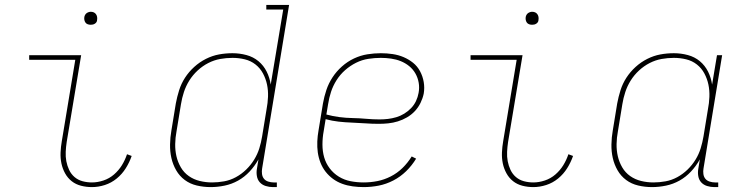

<svg xmlns="http://www.w3.org/2000/svg" viewBox="-20 -755 3040 783"><path d="M355 8Q332 8 310.5 2.5Q289 -3 272.5 -16Q256 -29 245.5 -48Q235 -67 230.5 -88.5Q226 -110 227 -133Q228 -156 232 -179L287 -511H99V-530H311L252 -176Q249 -156 248 -136Q247 -116 250.5 -97.5Q254 -79 262 -62Q270 -45 284 -33Q298 -21 316.5 -16Q335 -11 355 -11Q378 -11 402 -19Q426 -27 445 -43.5Q464 -60 477 -81Q490 -102 498 -126L517 -119Q508 -93 493 -69Q478 -45 456 -27Q434 -9 407.5 -0.5Q381 8 355 8ZM350 -654Q344 -654 338 -656Q332 -658 328.5 -663Q325 -668 324 -674Q323 -680 324 -686Q325 -691 327.5 -695Q330 -699 333.5 -701.5Q337 -704 341.5 -705.5Q346 -707 350 -707Q357 -707 362.5 -704.5Q368 -702 371.5 -697Q375 -692 376 -686Q377 -680 376 -674Q376 -669 373.5 -665Q371 -661 367 -658.5Q363 -656 359 -655Q355 -654 350 -654Z M839 8Q810 8 782.5 1.5Q755 -5 733.5 -21Q712 -37 698.5 -60.5Q685 -84 679 -110.5Q673 -137 673.5 -166Q674 -195 679 -223L697 -333Q702 -360 710.5 -387Q719 -414 734.5 -438Q750 -462 772 -482Q794 -502 820 -515Q846 -528 873 -533Q900 -538 928 -538Q957 -538 985 -530.5Q1013 -523 1034 -505.5Q1055 -488 1067.5 -463Q1080 -438 1084 -410L1135 -716H1066V-735H1159L1049 -68Q1047 -57 1048.5 -45.5Q1050 -34 1056.5 -26Q1063 -18 1074 -14.5Q1085 -11 1096 -11H1109V8H1093Q1078 8 1063.5 3.5Q1049 -1 1039.5 -11.5Q1030 -22 1027.5 -37.5Q1025 -53 1028 -68L1034 -105Q1019 -78 998 -55.5Q977 -33 951 -18.5Q925 -4 896 2Q867 8 839 8ZM845 -11Q869 -11 894 -15.5Q919 -20 942 -32.5Q965 -45 984 -63.5Q1003 -82 1016.5 -104Q1030 -126 1037.5 -150Q1045 -174 1049 -199L1067 -309Q1072 -335 1073 -360.5Q1074 -386 1069 -410Q1064 -434 1052.5 -455.5Q1041 -477 1022 -492Q1003 -507 978.5 -513Q954 -519 928 -519Q903 -519 878 -514.5Q853 -510 829.5 -498Q806 -486 786 -467.5Q766 -449 752 -426.5Q738 -404 730 -379.5Q722 -355 718 -330L700 -220Q695 -194 694.5 -168Q694 -142 699.5 -118Q705 -94 717.5 -72.5Q730 -51 750 -37Q770 -23 794.5 -17Q819 -11 845 -11Z M1463 8Q1441 8 1418.5 5Q1396 2 1375.5 -5.5Q1355 -13 1338 -25.5Q1321 -38 1308 -54.5Q1295 -71 1287 -91.5Q1279 -112 1276 -133.5Q1273 -155 1274 -178Q1275 -201 1279 -223L1297 -333Q1302 -361 1311 -388Q1320 -415 1336 -439.5Q1352 -464 1374.5 -484Q1397 -504 1423.5 -516.5Q1450 -529 1478 -533.5Q1506 -538 1533 -538Q1557 -538 1581 -534.5Q1605 -531 1626 -522Q1647 -513 1664.5 -499Q1682 -485 1693 -464.5Q1704 -444 1708 -420.5Q1712 -397 1708 -373Q1704 -354 1695 -335.5Q1686 -317 1672 -302Q1658 -287 1640 -276.5Q1622 -266 1602.5 -260Q1583 -254 1563.5 -252Q1544 -250 1525 -250Q1497 -250 1469.5 -252Q1442 -254 1414.5 -255Q1387 -256 1360.5 -259Q1334 -262 1308 -269L1300 -220Q1295 -193 1295 -165.5Q1295 -138 1302 -113.5Q1309 -89 1324.5 -68.5Q1340 -48 1362 -34.5Q1384 -21 1410 -16Q1436 -11 1463 -11Q1491 -11 1519 -16.5Q1547 -22 1573.5 -35.5Q1600 -49 1621.5 -70Q1643 -91 1659 -117L1677 -108Q1660 -80 1636.5 -57Q1613 -34 1584 -19Q1555 -4 1524.5 2Q1494 8 1463 8ZM1528 -268Q1545 -268 1562 -270Q1579 -272 1596 -277Q1613 -282 1628.5 -291.5Q1644 -301 1656.5 -314Q1669 -327 1676.5 -343Q1684 -359 1687 -376Q1691 -397 1687.5 -417.5Q1684 -438 1674 -455.5Q1664 -473 1648.5 -485.5Q1633 -498 1614.5 -505.5Q1596 -513 1575 -516Q1554 -519 1533 -519Q1508 -519 1482 -515Q1456 -511 1432 -499Q1408 -487 1387.5 -469Q1367 -451 1352.5 -428Q1338 -405 1330 -380.5Q1322 -356 1318 -330L1311 -288Q1337 -281 1364 -277.5Q1391 -274 1418.5 -273.5Q1446 -273 1473.5 -270.5Q1501 -268 1528 -268Z M2155 8Q2132 8 2110.5 2.5Q2089 -3 2072.5 -16Q2056 -29 2045.5 -48Q2035 -67 2030.5 -88.5Q2026 -110 2027 -133Q2028 -156 2032 -179L2087 -511H1899V-530H2111L2052 -176Q2049 -156 2048 -136Q2047 -116 2050.5 -97.5Q2054 -79 2062 -62Q2070 -45 2084 -33Q2098 -21 2116.5 -16Q2135 -11 2155 -11Q2178 -11 2202 -19Q2226 -27 2245 -43.5Q2264 -60 2277 -81Q2290 -102 2298 -126L2317 -119Q2308 -93 2293 -69Q2278 -45 2256 -27Q2234 -9 2207.5 -0.5Q2181 8 2155 8ZM2150 -654Q2144 -654 2138 -656Q2132 -658 2128.5 -663Q2125 -668 2124 -674Q2123 -680 2124 -686Q2125 -691 2127.5 -695Q2130 -699 2133.5 -701.5Q2137 -704 2141.5 -705.5Q2146 -707 2150 -707Q2157 -707 2162.5 -704.5Q2168 -702 2171.5 -697Q2175 -692 2176 -686Q2177 -680 2176 -674Q2176 -669 2173.5 -665Q2171 -661 2167 -658.5Q2163 -656 2159 -655Q2155 -654 2150 -654Z M2639 8Q2610 8 2582.5 1.5Q2555 -5 2533.5 -21Q2512 -37 2498.5 -60.5Q2485 -84 2479 -110.5Q2473 -137 2473.5 -166Q2474 -195 2479 -223L2497 -333Q2502 -360 2510.5 -387Q2519 -414 2534.5 -438Q2550 -462 2572 -482Q2594 -502 2620 -515Q2646 -528 2673 -533Q2700 -538 2728 -538Q2757 -538 2785 -530.5Q2813 -523 2834 -505.5Q2855 -488 2867.5 -463Q2880 -438 2884 -410L2904 -530H2925L2849 -68Q2847 -57 2848.5 -45.5Q2850 -34 2856.5 -26Q2863 -18 2874 -14.5Q2885 -11 2896 -11H2909V8H2893Q2878 8 2863.5 3.5Q2849 -1 2839.5 -11.5Q2830 -22 2827.5 -37.5Q2825 -53 2828 -68L2834 -105Q2819 -78 2798 -55.5Q2777 -33 2751 -18.5Q2725 -4 2696 2Q2667 8 2639 8ZM2645 -11Q2669 -11 2694 -15.5Q2719 -20 2742 -32.5Q2765 -45 2784 -63.5Q2803 -82 2816.5 -104Q2830 -126 2837.5 -150.5Q2845 -175 2849 -199L2867 -309Q2872 -334 2873 -360Q2874 -386 2869 -410Q2864 -434 2852.5 -455.5Q2841 -477 2822 -492Q2803 -507 2778.5 -513Q2754 -519 2728 -519Q2703 -519 2678 -514.5Q2653 -510 2629.5 -498Q2606 -486 2586 -467.5Q2566 -449 2552 -426.5Q2538 -404 2530 -379.5Q2522 -355 2518 -330L2500 -220Q2495 -194 2494.5 -168Q2494 -142 2499.5 -118Q2505 -94 2517.5 -72.5Q2530 -51 2550 -37Q2570 -23 2594.5 -17Q2619 -11 2645 -11Z"/></svg>

Font: Iosevka Slab Thin Extended
Style: Italic
Weight: 100
Width: 7
Italic angle: -9°
Monospace: yes
Designer: Belleve Invis
Foundry: Belleve Invis
Version: Version 11.1.0; ttfautohint (v1.8.3)